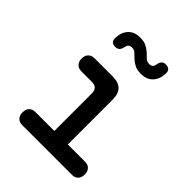

<svg xmlns="http://www.w3.org/2000/svg" viewBox="-217 -909 1034 1034"><g transform="rotate(45 300.0 -391.5)"><path d="M508 -100Q531 -100 543.5 -86.5Q556 -73 556 -50Q556 -27 543.5 -13.5Q531 0 508 0H130Q107 0 94.5 -13.5Q82 -27 82 -50Q82 -73 94.5 -86.5Q107 -100 130 -100H274V-386Q274 -408 263 -419Q252 -430 230 -430H151Q128 -430 115 -443.5Q102 -457 102 -480Q102 -503 115 -516.5Q128 -530 151 -530H288Q333 -530 355 -508Q377 -486 377 -441V-100ZM222 -686Q218 -668 209.5 -660Q201 -652 186 -652Q168 -652 159.5 -660.5Q151 -669 152 -687Q153 -730 177 -756.5Q201 -783 246 -783Q277 -783 296 -772.5Q315 -762 328 -749.5Q341 -737 352 -726.5Q363 -716 381 -716Q389 -716 394.5 -718.5Q400 -721 403 -724.5Q406 -728 408 -733.5Q410 -739 410 -744Q414 -762 422 -770Q430 -778 445 -778Q463 -778 472 -769.5Q481 -761 480 -743Q479 -701 455 -674Q431 -647 386 -647Q355 -647 336 -657.5Q317 -668 304 -680.5Q291 -693 280 -703.5Q269 -714 251 -714Q244 -714 238.5 -711.5Q233 -709 230 -705.5Q227 -702 225 -696.5Q223 -691 222 -686Z"/></g></svg>

Font: Maple Mono NL Medium
Style: Regular
Weight: 500
Monospace: yes
Designer: subframe7536
Version: Version 7.000